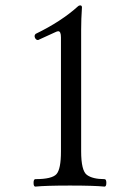

<svg xmlns="http://www.w3.org/2000/svg" viewBox="-20 -691 507 715"><path d="M282.2 -127.9Q282.2 -55.2 303.7 -39.6Q325.2 -23.9 369.1 -23.9Q376 -23.9 376 -10Q376 3.9 369.1 3.9Q330.6 0 240.5 0Q150.4 0 111.8 3.9Q105 3.9 105 -10Q105 -23.9 111.8 -23.9Q173.8 -23.9 190.4 -42.7Q207 -61.5 207 -127V-551.8Q207 -574.7 196.8 -574.7Q192.9 -574.7 185.1 -570.8L122.1 -542Q114.3 -541.5 110.4 -550Q106.4 -558.6 112.8 -564.9Q208.5 -611.3 271 -668Q273.9 -670.9 278.8 -670.9Q284.7 -670.9 285.2 -664.1Q282.2 -620.1 282.2 -580.1Z"/></svg>

Font: Junicode
Style: Regular
Weight: 400
Designer: Peter S. Baker
Foundry: Briery Creek Software
Version: Version 0.7.2